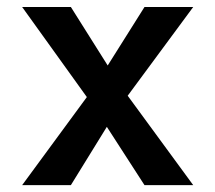

<svg xmlns="http://www.w3.org/2000/svg" viewBox="-20 -538 626 558"><path d="M44.4 0 232.4 -255.9 44.4 -517.6H186L293 -347.7L399.9 -517.6H541.5L351.1 -259.8L541.5 0H399.9L290.5 -169.4L186 0Z"/></svg>

Font: Cascadia Mono PL SemiBold
Style: Regular
Weight: 600
Monospace: yes
Designer: Aaron Bell
Foundry: Saja Typeworks
Version: Version 2404.023; ttfautohint (v1.8.4)